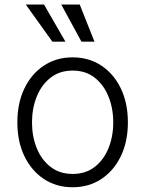

<svg xmlns="http://www.w3.org/2000/svg" viewBox="-20 -802 631 834"><path d="M295.5 11.4Q224.8 11.4 170.6 -24.5Q116.5 -60.4 85.9 -123.8Q55.4 -187.1 55.4 -270.2Q55.4 -354 85.9 -417.6Q116.5 -481.2 170.6 -517Q224.8 -552.9 295.5 -552.9Q366.1 -552.9 420.3 -517Q474.4 -481.2 505 -417.6Q535.5 -354 535.5 -270.2Q535.5 -187.1 505 -123.8Q474.4 -60.4 420.3 -24.5Q366.1 11.4 295.5 11.4ZM295.5 -46.5Q352.3 -46.5 391.5 -77.1Q430.8 -107.6 451.3 -158.4Q471.9 -209.2 471.9 -270.2Q471.9 -331.3 451.3 -382.5Q430.8 -433.6 391.5 -464.5Q352.3 -495.4 295.5 -495.4Q239 -495.4 199.6 -464.5Q160.2 -433.6 139.6 -382.5Q119 -331.3 119 -270.2Q119 -209.2 139.6 -158.4Q160.2 -107.6 199.6 -77.1Q239 -46.5 295.5 -46.5ZM333.8 -621.1 246.1 -782.3H326.3L390.3 -621.1ZM207.4 -621.1 92 -782.3H171.2L264.2 -621.1Z"/></svg>

Font: Inter Zeller Light
Style: Regular
Weight: 300
Designer: Rasmus Andersson; Joe Bland
Foundry: zeller
Version: Version 3.015;git-dec3a8cb1